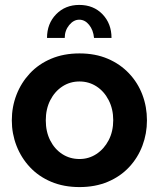

<svg xmlns="http://www.w3.org/2000/svg" viewBox="-20 -750 646 780"><path d="M28 -261Q28 -316 47 -365Q66 -414 101.5 -452Q137 -490 188 -511.5Q239 -533 303 -533Q367 -533 417.5 -511.5Q468 -490 504 -452Q540 -414 558.5 -365Q577 -316 577 -261Q577 -207 558.5 -158Q540 -109 504.5 -71Q469 -33 418 -11.5Q367 10 303 10Q239 10 188 -11.5Q137 -33 101.5 -71Q66 -109 47 -158Q28 -207 28 -261ZM303 -104Q341 -104 372 -124.5Q403 -145 421.5 -180.5Q440 -216 440 -262Q440 -307 421.5 -343Q403 -379 372 -399Q341 -419 303 -419Q264 -419 233 -398.5Q202 -378 184 -342.5Q166 -307 166 -261Q166 -215 184 -179.5Q202 -144 233 -124Q264 -104 303 -104ZM243 -596H171Q171 -654 208 -692Q245 -730 302 -730Q360 -730 396.5 -692Q433 -654 433 -596H362Q359 -628 342 -649Q325 -670 302 -670Q279 -670 261 -648Q243 -626 243 -596Z"/></svg>

Font: YasnoRaleway
Style: Bold
Weight: 700
Designer: Matt McInerney, Pablo Impallari, Rodrigo Fuenzalida
Foundry: Matt McInerney, Pablo Impallari, Rodrigo Fuenzalida
Version: Version 4.026